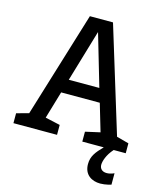

<svg xmlns="http://www.w3.org/2000/svg" viewBox="-141 -817 947 1123"><g transform="rotate(15 332.0 -255.0)"><path d="M66 -80 -8 -60V0H256V-60L166 -80L215 -246H449L498 -80L409 -60V0H539C499 41 475 70 475 118C475 183 522 210 573 210C606 210 639 199 639 199V130C639 130 618 141 594 141C564 141 551 123 551 102C551 81 563 40 599 0H672V-60L598 -80L402 -720H262ZM332 -643 424 -329H239Z"/></g></svg>

Font: Hermeneus One
Style: Regular
Weight: 400
Designer: Rodrigo Fuenzalida, Pablo Impallari
Foundry: Pablo Impallari, Rodrigo Fuenzalida
Version: Version 1.002